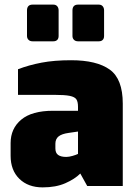

<svg xmlns="http://www.w3.org/2000/svg" viewBox="-20 -806 594 832"><path d="M26 -131V-186Q26 -249 72 -287.5Q118 -326 210 -326H318V-343Q318 -365 311 -375.5Q304 -386 282.5 -390.5Q261 -395 215 -395H58V-506Q105 -524 160 -534.5Q215 -545 288 -545Q399 -545 455.5 -504.5Q512 -464 512 -357V0H358L328 -54Q304 -30 263 -12Q222 6 165 6Q102 6 64 -31Q26 -68 26 -131ZM318 -139V-236L277 -230Q248 -226 234 -215Q220 -204 220 -183V-163Q220 -143 232 -134.5Q244 -126 267 -126Q279 -126 294.5 -130.5Q310 -135 318 -139ZM97 -650V-761Q97 -773 103 -779.5Q109 -786 121 -786H211Q222 -786 228 -779Q234 -772 234 -761V-650Q234 -639 228 -633Q222 -627 211 -627H121Q110 -627 103.5 -633.5Q97 -640 97 -650ZM294 -650V-761Q294 -773 300 -779.5Q306 -786 318 -786H408Q419 -786 425 -779Q431 -772 431 -761V-650Q431 -639 425 -633Q419 -627 408 -627H318Q307 -627 300.5 -633.5Q294 -640 294 -650Z"/></svg>

Font: Exo Black
Style: Regular
Weight: 900
Designer: Natanael Gama
Foundry: Natanael Gama
Version: Version 1.500; ttfautohint (v1.6)